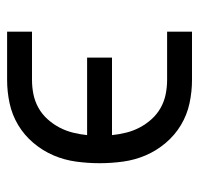

<svg xmlns="http://www.w3.org/2000/svg" viewBox="-30 -530 560 540"><g transform="rotate(-90 250.0 -260.0)"><path d="M295 0Q262 0 229.5 -7Q197 -14 168.5 -31Q140 -48 118 -74Q96 -100 83 -130.5Q70 -161 65.5 -194Q61 -227 61 -260Q61 -293 65.5 -326Q70 -359 83 -389.5Q96 -420 118 -446Q140 -472 168.5 -489Q197 -506 229.5 -513Q262 -520 295 -520H431V-450H295Q275 -450 255 -446Q235 -442 217 -432Q199 -422 185 -406.5Q171 -391 161.5 -373Q152 -355 147 -335Q142 -315 140 -295H358V-225H140Q142 -205 147 -185Q152 -165 161.5 -147Q171 -129 185 -113.5Q199 -98 217 -88Q235 -78 255 -74Q275 -70 295 -70H431V0Z"/></g></svg>

Font: Iosevka Gothic
Style: Regular
Weight: 400
Monospace: yes
Designer: Belleve Invis
Foundry: Belleve Invis
Version: Version 15.5.1; ttfautohint (v1.8.4)